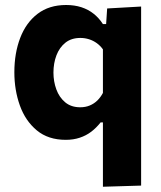

<svg xmlns="http://www.w3.org/2000/svg" viewBox="-20 -532 628 749"><path d="M381.5 196.5Q381.5 143 381.5 91.5Q381.5 40 381.5 -16V-54.5H372.5Q356 -33.5 336 -18.2Q316 -3 291.2 5.2Q266.5 13.5 236.5 13.5Q168 13.5 123.5 -23.5Q79 -60.5 57.5 -120.5Q36 -180.5 36 -250Q36 -324.5 58.8 -384Q81.5 -443.5 126.5 -478Q171.5 -512.5 238 -512.5Q270.5 -512.5 297.5 -503.8Q324.5 -495 345.5 -478.2Q366.5 -461.5 381.5 -438H394L398 -499L530.5 -506.5Q530.5 -444.5 530.5 -386Q530.5 -327.5 530.5 -266V-24Q530.5 38 530.5 88.2Q530.5 138.5 530.5 192ZM293 -113.5Q313.5 -113.5 330.2 -120.5Q347 -127.5 359.8 -140Q372.5 -152.5 381.5 -169.5V-339.5Q371.5 -353.5 357.8 -363.5Q344 -373.5 327.5 -378.8Q311 -384 293.5 -384Q258.5 -384 235.2 -365.5Q212 -347 200.2 -316.2Q188.5 -285.5 188.5 -249Q188.5 -214 199.8 -183.2Q211 -152.5 234.2 -133Q257.5 -113.5 293 -113.5Z"/></svg>

Font: Commissioner Thin
Style: Bold
Weight: 700
Version: Version 1.001;gftools[0.9.23]